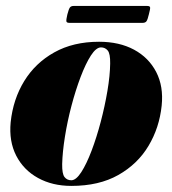

<svg xmlns="http://www.w3.org/2000/svg" viewBox="-20 -600 565 630"><path d="M305 -463Q371.5 -463 419.8 -437Q468 -411 492.5 -363.8Q517 -316.5 510.5 -253.5Q503 -181 467.2 -121.2Q431.5 -61.5 368.2 -25.8Q305 10 214 10Q152 10 104.8 -16Q57.5 -42 33.2 -89.2Q9 -136.5 15 -199Q23 -274.5 59.5 -334Q96 -393.5 158.2 -428.2Q220.5 -463 305 -463ZM214 -8.5Q229.5 -8.5 246.8 -35.2Q264 -62 280.5 -105.5Q297 -149 310.5 -200.2Q324 -251.5 332.5 -301.8Q341 -352 341.5 -391.5Q342 -424 333.5 -434.2Q325 -444.5 311.5 -444.5Q295.5 -444.5 278.2 -417.8Q261 -391 244.5 -347.5Q228 -304 214.5 -252.8Q201 -201.5 193 -151.2Q185 -101 184 -61.5Q183.5 -29.5 191.8 -19Q200 -8.5 214 -8.5ZM201 -552.5Q205.5 -570 209.2 -575.2Q213 -580.5 222 -580.5H462.5Q471.5 -580.5 472.5 -576Q473.5 -571.5 468.5 -553Q464.5 -536 460.8 -530.5Q457 -525 448 -525H207.5Q198.5 -525 197.8 -530.2Q197 -535.5 201 -552.5Z"/></svg>

Font: Fraunces 144pt Black
Style: Italic
Weight: 900
Italic angle: -16°
Version: Version 1.000;[0bf87f6ff]